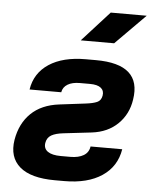

<svg xmlns="http://www.w3.org/2000/svg" viewBox="-55 -831 710 888"><g transform="rotate(5 300.0 -387.5)"><path d="M277 10H233Q121 10 69.5 -34.5Q18 -79 31 -160Q44 -237 92.5 -284Q141 -331 223 -341L345 -356Q378 -360 396.5 -368Q415 -376 419 -399Q423 -422 407 -435Q391 -448 356 -448H309Q274 -448 252.5 -435Q231 -422 227 -398H80Q92 -475 156.5 -517.5Q221 -560 327 -560H374Q588 -560 561 -393Q551 -325 504.5 -279.5Q458 -234 384 -225L255 -210Q218 -206 198 -194.5Q178 -183 174 -158Q170 -132 190 -118Q210 -104 251 -104H295Q333 -104 356.5 -118Q380 -132 384 -160H531Q518 -79 451.5 -34.5Q385 10 277 10ZM296 -645 423 -785H590L451 -645Z"/></g></svg>

Font: JetBrains Mono NL ExtraBold
Style: Italic
Weight: 800
Italic angle: -9°
Monospace: yes
Designer: Philipp Nurullin, Konstantin Bulenkov
Foundry: JetBrains
Version: Version 2.305; ttfautohint (v1.8.4.7-5d5b)